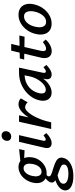

<svg xmlns="http://www.w3.org/2000/svg" viewBox="682 -1426 974 2497"><g transform="rotate(-90 1169.5 -178.0)"><path d="M463 -346 362 -351Q374 -324 374 -287Q374 -266 369 -236Q361 -192 333 -151.5Q305 -111 261 -85Q217 -59 164 -59L141 -60Q124 -47 124 -30Q124 -12 147.5 -0.5Q171 11 222 25Q290 45 329 68.5Q368 92 368 135Q368 140 366 152Q353 216 288 252.5Q223 289 125 289Q43 289 -8 261Q-59 233 -59 186Q-59 173 -57 166Q-40 94 73 55Q43 35 43 10Q43 -12 58.5 -33.5Q74 -55 98 -73Q67 -89 51.5 -119Q36 -149 36 -188Q36 -207 41 -234Q54 -294 86.5 -337.5Q119 -381 160.5 -403Q202 -425 245 -425Q292 -425 323 -401L478 -417ZM289 -281Q289 -318 273.5 -338.5Q258 -359 230 -359Q194 -359 166 -326Q138 -293 128 -238Q124 -212 124 -202Q124 -166 140 -145.5Q156 -125 184 -125Q220 -125 248 -157Q276 -189 285 -244Q289 -270 289 -281ZM169 94Q158 91 136 83Q82 96 55 114Q28 132 28 160Q28 190 63 207Q98 224 158 224Q216 224 247 209Q278 194 278 165Q278 141 252.5 127.5Q227 114 169 94Z M492 -54Q492 -71 496 -87L573 -418H660L589 -111Q586 -99 586 -91Q586 -71 604 -71Q614 -71 626 -78Q638 -85 657 -100L687 -63Q618 6 556 6Q527 6 509.5 -9Q492 -24 492 -54ZM586 -573Q586 -603 605.5 -624Q625 -645 655 -645Q681 -645 696 -629.5Q711 -614 711 -590Q711 -559 691 -539.5Q671 -520 642 -520Q616 -520 601 -534.5Q586 -549 586 -573Z M1138 -393 1086 -306Q1074 -321 1055.5 -330Q1037 -339 1022 -339Q993 -339 956 -297Q919 -255 885 -181Q851 -107 831 -17L827 0H740L834 -418H918L891 -292Q930 -356 974 -390.5Q1018 -425 1061 -425Q1083 -425 1105 -417Q1127 -409 1138 -393Z M1573 -62Q1536 -27 1507 -10.5Q1478 6 1449 6Q1420 6 1403.5 -8.5Q1387 -23 1387 -53Q1387 -69 1391 -85L1395 -104Q1357 -52 1309 -23Q1261 6 1214 6Q1163 6 1135 -25.5Q1107 -57 1107 -107Q1107 -126 1112 -149Q1126 -221 1177.5 -282.5Q1229 -344 1305.5 -381Q1382 -418 1469 -418H1538L1472 -111Q1470 -97 1470 -93Q1470 -69 1488 -69Q1508 -69 1544 -100ZM1424 -278 1438 -346Q1345 -341 1282.5 -287Q1220 -233 1204 -149Q1202 -139 1202 -123Q1202 -96 1215 -83Q1228 -70 1250 -70Q1285 -70 1321 -99.5Q1357 -129 1385 -177.5Q1413 -226 1424 -278Z M1758 -140Q1753 -117 1753 -105Q1753 -66 1785 -66Q1816 -66 1871 -108L1903 -71Q1867 -32 1827.5 -12.5Q1788 7 1752 7Q1711 7 1686.5 -17.5Q1662 -42 1662 -87Q1662 -110 1667 -130L1719 -350L1643 -351L1657 -408L1733 -410L1759 -520H1846L1821 -411L1956 -414L1940 -346L1806 -348Z M1968 -139Q1968 -165 1974 -192Q1986 -255 2022.5 -308.5Q2059 -362 2112 -393.5Q2165 -425 2225 -425Q2292 -425 2330 -386Q2368 -347 2368 -281Q2368 -257 2362 -228Q2349 -165 2313 -111.5Q2277 -58 2224 -26Q2171 6 2110 6Q2042 6 2005 -33.5Q1968 -73 1968 -139ZM2268 -222Q2272 -243 2272 -266Q2272 -307 2255 -330Q2238 -353 2204 -353Q2156 -353 2118.5 -310.5Q2081 -268 2068 -198Q2063 -171 2063 -153Q2063 -112 2081 -89Q2099 -66 2133 -66Q2183 -66 2219 -111.5Q2255 -157 2268 -222Z"/></g></svg>

Font: Ysabeau Semibold
Style: Italic
Weight: 600
Italic angle: -12°
Designer: Christian Thalmann (Catharsis Fonts)
Version: Version 0.003